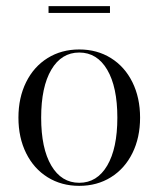

<svg xmlns="http://www.w3.org/2000/svg" viewBox="-20 -595 516 625"><path d="M436 -212Q436 -147 411 -96.5Q386 -46 341 -18Q296 10 238 10Q180 10 135 -18Q90 -46 65 -96.5Q40 -147 40 -212Q40 -277 65 -327.5Q90 -378 135 -406Q180 -434 238 -434Q296 -434 341 -406Q386 -378 411 -327.5Q436 -277 436 -212ZM238 0Q296 0 329 -56Q362 -112 362 -212Q362 -312 329 -368Q296 -424 238 -424Q180 -424 147 -368Q114 -312 114 -212Q114 -112 147 -56Q180 0 238 0ZM338 -553V-575H138V-553Z"/></svg>

Font: Libre Caslon Display
Style: Regular
Weight: 400
Designer: Pablo Impallari, Rodrigo Fuenzalida
Foundry: Pablo Impallari, Rodrigo Fuenzalida
Version: Version 1.100; ttfautohint (v1.6) -l 8 -r 50 -G 200 -x 14 -D